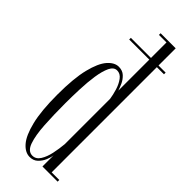

<svg xmlns="http://www.w3.org/2000/svg" viewBox="-252 -775 810 810"><g transform="rotate(45 153.0 -370.0)"><path d="M137 10Q109.5 10 86 -17Q62.5 -44 48 -103.2Q33.5 -162.5 33.5 -259Q33.5 -356 48 -414.5Q62.5 -473 85.5 -499.2Q108.5 -525.5 134 -525.5Q156.5 -525.5 170.5 -512.2Q184.5 -499 192.2 -481.8Q200 -464.5 203.5 -452.5V-637.5H83.5V-647.5H203.5V-740H158.5V-750H248.5V-647.5H291V-637.5H248.5V-10H294V0H203.5V-66.5Q202 -52.5 194.5 -34.8Q187 -17 173 -3.5Q159 10 137 10ZM141 -2Q162 -2 175 -22.5Q188 -43 194.5 -73.5Q201 -104 203.5 -133.5V-403.5Q200.5 -424.5 193 -449.2Q185.5 -474 172.2 -491.8Q159 -509.5 140 -509.5Q120.5 -509.5 109.2 -485.8Q98 -462 92.2 -424Q86.5 -386 84.8 -341.8Q83 -297.5 83 -256.5Q83 -188 86.5 -130Q90 -72 102.2 -37Q114.5 -2 141 -2Z"/></g></svg>

Font: Imbue 100pt ExtraLight
Style: Regular
Weight: 200
Designer: Tyler Finck
Foundry: Etcetera Type Company
Version: Version 1.102; ttfautohint (v1.8.3)